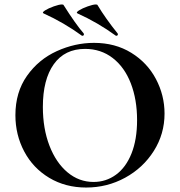

<svg xmlns="http://www.w3.org/2000/svg" viewBox="-20 -828 806 860"><path d="M49 -312Q49 -415 101 -488.5Q153 -562 234.5 -599Q316 -636 401 -636Q496 -636 568 -591.5Q640 -547 678.5 -474Q717 -401 717 -319Q717 -228 669 -152Q621 -76 540.5 -32Q460 12 366 12Q273 12 200.5 -31.5Q128 -75 88.5 -149.5Q49 -224 49 -312ZM594 -290Q594 -382 566 -454.5Q538 -527 485 -568Q432 -609 361 -609Q270 -609 221 -540.5Q172 -472 172 -349Q172 -252 201.5 -175.5Q231 -99 282.5 -56Q334 -13 399 -13Q455 -13 499.5 -45.5Q544 -78 569 -140.5Q594 -203 594 -290ZM327 -768Q319 -772 334 -781.5Q349 -791 373 -799.5Q397 -808 409 -808Q416 -808 417 -805Q453 -745 507 -678Q508 -677 508 -674Q508 -671 505.5 -669Q503 -667 499 -668Q418 -727 327 -768ZM175 -768Q167 -772 182 -781.5Q197 -791 221 -799.5Q245 -808 257 -808Q264 -808 265 -805Q318 -721 355 -678Q356 -677 356 -675Q356 -671 353.5 -669Q351 -667 347 -668Q266 -727 175 -768Z"/></svg>

Font: Cormorant Unicase
Style: Bold
Weight: 700
Designer: Christian Thalmann (Catharsis Fonts)
Foundry: Catharsis Fonts
Version: Version 4.000